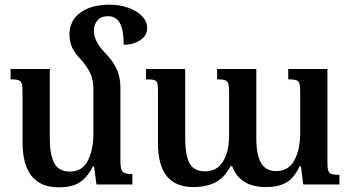

<svg xmlns="http://www.w3.org/2000/svg" viewBox="-20 -786 1498 818"><path d="M544 -44V0H391L381 -77H376Q349 -26 316.5 -7Q284 12 230 12Q76 12 76 -181V-391Q76 -418 73 -429Q70 -440 60 -444Q50 -448 25 -448V-492H192V-200Q192 -128 211 -91.5Q230 -55 278 -55Q330 -55 354 -101Q378 -147 378 -220V-407Q378 -445 365 -473Q352 -501 326 -531Q300 -557 288 -582Q276 -607 276 -639Q276 -698 322 -732Q368 -766 446 -766Q491 -766 528 -752.5Q565 -739 586 -716.5Q607 -694 607 -667Q607 -635 578.5 -615.5Q550 -596 507 -595Q507 -657 491 -687Q475 -717 440 -717Q411 -717 395.5 -699.5Q380 -682 380 -654Q380 -614 420 -569Q459 -530 476 -494Q493 -458 493 -413V-99Q493 -64 503 -54Q513 -44 544 -44Z M1375 -492V-93Q1375 -69 1378.5 -59Q1382 -49 1392 -45Q1402 -41 1426 -41V0H1272L1262 -78H1257Q1232 -26 1198.5 -7.5Q1165 11 1113 11Q1002 11 969 -78H962Q937 -29 897.5 -9Q858 11 805 11Q728 11 690.5 -35.5Q653 -82 653 -179V-397Q653 -422 650 -432Q647 -442 637 -445Q627 -448 602 -448V-492H769V-196Q769 -125 787.5 -90.5Q806 -56 853 -56Q905 -56 930.5 -98.5Q956 -141 956 -207V-392Q956 -418 953 -429Q950 -440 939.5 -444Q929 -448 905 -448V-492H1072V-196Q1072 -127 1092 -92Q1112 -57 1157 -57Q1209 -57 1234 -103Q1259 -149 1259 -220V-392Q1259 -418 1256 -429Q1253 -440 1243 -444Q1233 -448 1208 -448V-492Z"/></svg>

Font: Noto Serif Armenian Medium
Style: Regular
Weight: 500
Designer: Monotype Design team
Foundry: Monotype Imaging Inc.
Version: Version 1.000